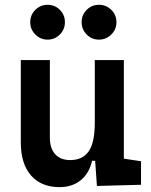

<svg xmlns="http://www.w3.org/2000/svg" viewBox="-20 -767 626 797"><path d="M227.5 9.8Q150.9 9.8 108.6 -38.8Q66.4 -87.4 66.4 -175.8V-517.6H187V-195.3Q187 -150.9 209.2 -126.7Q231.4 -102.5 271.5 -102.5Q322.3 -102.5 347.9 -138.4Q373.5 -174.3 373.5 -258.8V-517.6H494.1V-108.4L565.4 -97.7V0L382.3 4.9L375 -99.6H362.3Q350.1 -46.9 314.7 -18.6Q279.3 9.8 227.5 9.8ZM390.6 -602.5Q360.8 -602.5 339.8 -623.8Q318.8 -645 318.8 -674.8Q318.8 -705.1 339.8 -726.1Q360.8 -747.1 390.6 -747.1Q420.9 -747.1 442.1 -726.1Q463.4 -705.1 463.4 -674.8Q463.4 -645 442.1 -623.8Q420.9 -602.5 390.6 -602.5ZM177.7 -602.5Q147.9 -602.5 126.7 -623.8Q105.5 -645 105.5 -674.8Q105.5 -705.1 126.7 -726.1Q147.9 -747.1 177.7 -747.1Q207.5 -747.1 228.5 -726.1Q249.5 -705.1 249.5 -674.8Q249.5 -645 228.5 -623.8Q207.5 -602.5 177.7 -602.5Z"/></svg>

Font: Cascadia Mono NF SemiBold
Style: Regular
Weight: 600
Monospace: yes
Designer: Aaron Bell
Foundry: Saja Typeworks
Version: Version 2404.023; ttfautohint (v1.8.4)